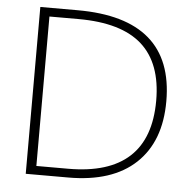

<svg xmlns="http://www.w3.org/2000/svg" viewBox="-51 -762 825 814"><g transform="rotate(5 361.5 -355.0)"><path d="M88 0V-710H247Q655 -710 655 -358Q655 -187 555.5 -93.5Q456 0 269 0ZM130 -37H265Q612 -37 612 -357Q612 -516 524 -594.5Q436 -673 254 -673H130Z"/></g></svg>

Font: Livvic ExtraLight
Style: Regular
Weight: 275
Designer: Jacques Le Bailly, Baron von Fonthausen
Version: Version 1.001; ttfautohint (v1.8.2)